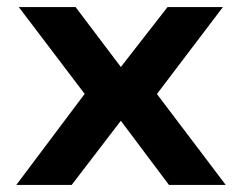

<svg xmlns="http://www.w3.org/2000/svg" viewBox="-20 -521 681 541"><path d="M26 0 246 -293 250 -215 33 -501H193L323 -329H318L452 -501H608L391 -215L395 -292L616 0H456L318 -184H323L182 0Z"/></svg>

Font: Nunito Sans 7pt SemiExpanded
Style: Bold
Weight: 700
Width: 6
Designer: Vernon Adams
Foundry: Vernon Adams
Version: Version 3.101;gftools[0.9.27]